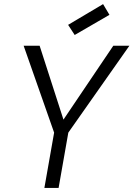

<svg xmlns="http://www.w3.org/2000/svg" viewBox="-20 -924 656 944"><path d="M246.1 -272 96.2 -699.2H174.8L292 -335.9L537.1 -699.2H616.2L315.9 -272L268.1 0H198.2ZM486.8 -903.8 518.1 -851.1 347.2 -752 314.9 -801.8Z"/></svg>

Font: SVN-Poppins Light
Style: Italic
Weight: 300
Italic angle: -10°
Designer: Ninad Kale (Devanagari), Jonny Pinhorn (Latin)
Foundry: Indian Type Foundry
Version: Version 3.002 2017